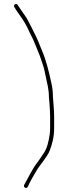

<svg xmlns="http://www.w3.org/2000/svg" viewBox="-20 -752 338 954"><path d="M243 -271C243 -295.2 240.1 -320.7 235 -340C222.5 -398.1 209.5 -452.9 188 -502C179.3 -522 169.4 -550.3 160 -569C146.2 -596.5 131.8 -626.7 118 -652C110.4 -667.2 101.8 -676.7 93.5 -689.5C84.8 -702.9 76.3 -713.7 68 -727C61.3 -739.1 44.4 -727.6 51 -717C59.6 -703.2 67.4 -690.8 77 -678C97 -651.3 112.3 -624.6 127 -591L142 -561C151.4 -542.1 161.3 -513.9 170 -494C178.7 -475.4 186.2 -449 193 -430C199.8 -410.8 204.1 -387.4 208.5 -366C214.8 -335.4 223 -308.3 223 -270C223.7 -258 224.7 -246.7 226 -236L228 -204C228.7 -194.7 229 -184.7 229 -174V-115C229 -104.3 228.3 -94.3 227 -85C221.9 -49 214 -13.7 196 11C186.4 25.4 175.2 42.8 165 56C141.7 85.2 118.7 134.3 100 167C94.6 179.1 111.4 187.9 118 176C127.9 152.8 151 112.8 165 90C175.9 72.2 184.9 63.6 196 47C206.5 31.3 220.2 15 227 -4C239.5 -36.4 249 -71 249 -115V-174C249 -208.8 244.9 -237.2 243 -271Z"/></svg>

Font: HoneyBee
Style: UltLit
Weight: 100
Foundry: Cannot Into Space Fonts
Version: Version 0.89